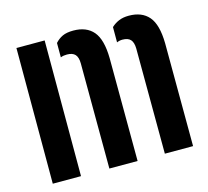

<svg xmlns="http://www.w3.org/2000/svg" viewBox="-91 -715 890 820"><g transform="rotate(-15 354.0 -304.5)"><path d="M45.1 0V-600H169.9V0ZM540.6 0 538.9 -465.6Q538.4 -492.5 527.2 -504.9Q515.9 -517.3 491.4 -517.3Q478.2 -517.3 466.5 -512V-579.6Q481.1 -593.3 499.8 -601.2Q518.6 -609.1 543.9 -609.1Q601.7 -609.1 632.1 -573.6Q662.5 -538.1 663.8 -455.2L665.4 0ZM295.3 0 293.7 -465.6Q293.5 -492.5 282.1 -504.9Q270.6 -517.3 246.1 -517.3Q238.9 -517.3 232.1 -516.3Q225.3 -515.3 218 -512.4V-575.9Q232.5 -592.1 250.8 -600.6Q269.2 -609.1 298.6 -609.1Q356.4 -609.1 386.8 -573.6Q417.2 -538.1 418.5 -455.2L420.1 0Z"/></g></svg>

Font: Big Shoulders Stencil Display SC Thin
Style: Regular
Weight: 100
Designer: Patric King
Foundry: XO Type Co
Version: Version 2.001